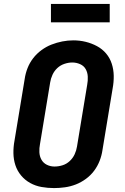

<svg xmlns="http://www.w3.org/2000/svg" viewBox="-20 -952 640 980"><path d="M256 8Q224 8 192.5 2.5Q161 -3 134 -18Q107 -33 87.5 -56.5Q68 -80 58.5 -109Q49 -138 48.5 -170Q48 -202 54 -234L106 -549Q110 -577 120.5 -604Q131 -631 149 -654.5Q167 -678 191.5 -696Q216 -714 243 -724.5Q270 -735 298 -740.5Q326 -746 354 -746Q387 -746 417.5 -738.5Q448 -731 475 -716.5Q502 -702 521.5 -679Q541 -656 550.5 -626.5Q560 -597 560.5 -565Q561 -533 555 -501L503 -186Q499 -158 488.5 -131Q478 -104 460.5 -80.5Q443 -57 418.5 -39Q394 -21 367 -10.5Q340 0 311.5 4Q283 8 256 8ZM258 -102Q279 -102 299.5 -108.5Q320 -115 336 -130Q352 -145 361 -164.5Q370 -184 373 -204L425 -519Q429 -540 428 -561Q427 -582 417.5 -599Q408 -616 389 -624.5Q370 -633 349 -633Q329 -633 308.5 -626Q288 -619 272.5 -604.5Q257 -590 248 -570.5Q239 -551 236 -531L184 -216Q180 -196 181 -175Q182 -154 191.5 -137Q201 -120 219 -111Q237 -102 258 -102ZM240 -838V-932H540V-838Z"/></svg>

Font: Iosevka Curly XBdExObl
Style: Regular
Weight: 800
Width: 7
Italic angle: -9°
Monospace: yes
Designer: Belleve Invis
Foundry: Belleve Invis
Version: Version 11.1.0; ttfautohint (v1.8.3)